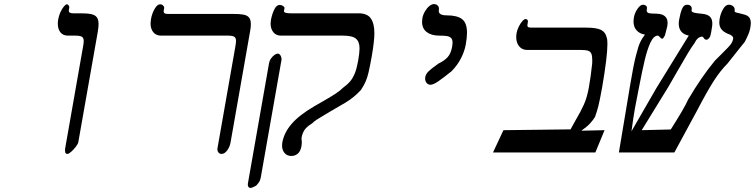

<svg xmlns="http://www.w3.org/2000/svg" viewBox="-20 -745 3688 938"><path d="M459 -597 362.5 -50Q361 -42 350.5 -28.2Q340 -14.5 328 -3.8Q316 7 309.5 7Q304 7 300.8 3.5Q297.5 0 298.5 -5Q297.5 -5 297.5 -10.5Q297.5 -17 298.5 -21L382.5 -499Q383.5 -503.5 386.2 -519.5Q389 -535.5 389 -545Q389 -560 380 -565.5Q371 -571 346.5 -571H311.5Q288 -571 275.2 -587Q262.5 -603 262.5 -629.5Q262.5 -641 264.5 -651Q267.5 -668.5 275.2 -685.5Q283 -702.5 292 -713.2Q301 -724 307 -724Q312 -724 315.5 -718.5Q319 -713 318.5 -709L316.5 -697Q316 -695.5 316 -692.5Q316 -680 337 -680H374Q407 -680 425.5 -676Q444 -672 452.8 -660.8Q461.5 -649.5 461.5 -627.5Q461.5 -612 458 -593Z M1042.5 -21 1126.5 -499Q1127.5 -504 1130.2 -520.2Q1133 -536.5 1133 -545.5Q1133 -560 1124.5 -565.5Q1116 -571 1092.5 -571H766.5Q742.5 -571 729 -587.5Q715.5 -604 715.5 -630.5Q715.5 -637 717.5 -651Q722.5 -679.5 735.5 -701.8Q748.5 -724 762 -724Q771 -724 777 -717.8Q783 -711.5 782 -705L780 -694Q779.5 -692 779.5 -689Q779.5 -683 784 -680Q788.5 -677 800.5 -677H1117.5Q1151.5 -677 1169.8 -673.5Q1188 -670 1196.8 -659.2Q1205.5 -648.5 1205.5 -626.5Q1205.5 -611 1202 -593L1106.5 -50Q1102.5 -27 1089.8 -10Q1077 7 1062.5 7Q1051.5 7 1046 -2Q1040.5 -11 1042.5 -21Z M1358 -34Q1358 -43 1359 -48Q1368 -97.5 1405 -140.2Q1442 -183 1516.5 -226.5L1558.5 -250.5Q1597.5 -273 1620 -287.8Q1642.5 -302.5 1655.5 -316Q1677 -331.5 1690.8 -347.8Q1704.5 -364 1714 -388.2Q1723.5 -412.5 1730 -450Q1736.5 -487.5 1736.5 -508.5Q1736.5 -541.5 1718.8 -556.2Q1701 -571 1654.5 -571H1351.5Q1329 -571 1315.5 -587.5Q1302 -604 1302 -630Q1302 -638 1303.5 -647Q1309 -676.5 1320 -698.8Q1331 -721 1346.5 -721Q1355.5 -721 1363.2 -715.5Q1371 -710 1370 -705L1367.5 -693Q1366 -685.5 1374.8 -682.8Q1383.5 -680 1400 -680H1732Q1774 -680 1791.5 -655.2Q1809 -630.5 1809 -583Q1809 -543.5 1796 -469Q1787 -419.5 1780.8 -392.5Q1774.5 -365.5 1766 -346Q1757.5 -326.5 1743 -305Q1725.5 -286.5 1707.8 -271.8Q1690 -257 1667.5 -243.5L1592 -199.5L1572.5 -188Q1543.5 -171 1528 -160.8Q1512.5 -150.5 1504.5 -142Q1479.5 -127 1468.5 -111.2Q1457.5 -95.5 1453.5 -73Q1453 -71.5 1453 -68Q1453 -64.5 1453.8 -58.8Q1454.5 -53 1454.5 -48Q1454.5 -42 1453 -32Q1448.5 -6 1435 5.5Q1421.5 17 1403.5 17Q1383 17 1370.5 2.8Q1358 -11.5 1358 -34ZM1191 152 1294 -434Q1296.5 -449 1304.5 -460Q1312.5 -471 1321.5 -477Q1330.5 -483 1336.5 -483Q1343.5 -483 1348 -477.5Q1352.5 -472 1354.2 -464.8Q1356 -457.5 1355.5 -454L1254 122Q1251.5 135 1247 142.5Q1242.5 150 1231.5 162Q1211.5 173 1204 173Q1196.5 173 1193 166.8Q1189.5 160.5 1191 152Z M2083 -331Q2071.5 -331 2064.2 -339.8Q2057 -348.5 2057 -361Q2057 -365.5 2057.5 -368Q2060 -383.5 2074.2 -397Q2088.5 -410.5 2112 -427L2123 -435Q2149 -447 2165.8 -464.5Q2182.5 -482 2189 -517Q2191 -531 2191 -536Q2191 -551.5 2184 -559Q2177 -566.5 2163.5 -568.8Q2150 -571 2125.5 -571Q2087 -571 2064.5 -588.5Q2042 -606 2042 -638Q2042 -646.5 2043.5 -656Q2046.5 -673 2055.8 -689Q2065 -705 2077 -715Q2089 -725 2100 -725Q2111 -725 2117.8 -718.5Q2124.5 -712 2124.5 -702Q2124.5 -698 2124 -696Q2123.5 -694.5 2123.5 -691.5Q2123.5 -670 2162.5 -670Q2214 -670 2237.8 -651.2Q2261.5 -632.5 2261.5 -585Q2261.5 -561 2255.5 -528Q2249.5 -494 2232 -460Q2214.5 -426 2186 -397Q2145 -364 2121 -347.5Q2097 -331 2083 -331Z M2933.5 -109 2888.5 0H2388.5L2439.5 -109L2767.5 -113Q2773 -124 2792 -157.5Q2817.5 -200.5 2833 -235.2Q2848.5 -270 2857 -319Q2866 -369 2873 -434Q2873.5 -440 2873.5 -450.5Q2873.5 -473 2868.5 -483.5Q2863.5 -494 2852.2 -497.5Q2841 -501 2817.5 -501H2555.5Q2531 -501 2516.5 -518.5Q2502 -536 2502 -563.5Q2502 -572.5 2503.5 -582Q2506 -597.5 2514 -614Q2522 -630.5 2531.5 -641.2Q2541 -652 2547.5 -652Q2553.5 -652 2556.8 -647.8Q2560 -643.5 2559 -638L2557 -626Q2556.5 -624 2556.5 -620.5Q2556.5 -614.5 2561.2 -612.2Q2566 -610 2577.5 -610H2844.5Q2894.5 -610 2916.5 -598.8Q2938.5 -587.5 2944 -561.5Q2947.5 -552.5 2947.5 -530Q2947.5 -468 2921.5 -317Q2910 -253.5 2903.2 -226.8Q2896.5 -200 2887 -174Q2879 -160 2862.8 -142.2Q2846.5 -124.5 2820 -106.5L2932.5 -109Z M3618.5 -540.5Q3608.5 -527 3594 -510Q3546 -450 3534.5 -435Q3499 -399.5 3466.8 -349.2Q3434.5 -299 3385 -204L3274.5 0H3003.5L3059.5 -335Q3074.5 -425 3086.5 -472Q3094.5 -502 3098.5 -515.2Q3102.5 -528.5 3110 -543.5Q3117.5 -558.5 3131 -576Q3106 -579.5 3090.5 -596.2Q3075 -613 3075 -640Q3075 -648.5 3076.5 -658Q3080.5 -682 3094.5 -702Q3108.5 -722 3121.5 -722Q3130 -722 3136 -717Q3142 -712 3140.5 -704Q3139.5 -697 3139.5 -694.5Q3139.5 -687 3144.8 -683.2Q3150 -679.5 3164.5 -679L3190.5 -678Q3215 -677 3228.2 -665.8Q3241.5 -654.5 3241.5 -632.5Q3241.5 -625.5 3240 -617Q3239 -610.5 3231.5 -583.5L3228.5 -572Q3220 -556 3216.5 -556Q3212 -556 3209.5 -558Q3207 -560 3203 -564.5Q3197.5 -571 3193.5 -571Q3174 -571 3158.2 -538Q3142.5 -505 3130 -452.5Q3117.5 -400 3101.5 -317Q3090 -261 3082 -216.2Q3074 -171.5 3065 -103.5L3078.5 -127Q3112 -186 3186 -313.5L3345 -571.5Q3322 -575 3309 -590Q3296 -605 3296 -629.5Q3296 -638 3297.5 -647Q3303.5 -681 3312 -701.5Q3320.5 -722 3336.5 -722Q3347 -722 3353.2 -717Q3359.5 -712 3359.5 -701.5Q3359.5 -699.5 3359 -697.2Q3358.5 -695 3358.5 -692.5Q3358.5 -684 3385 -680.5L3411.5 -677.5Q3436 -675 3448 -663.8Q3460 -652.5 3460 -630Q3460 -620 3458 -610Q3457 -605.5 3455.2 -592.5Q3453.5 -579.5 3449 -566Q3440 -551 3432 -551Q3426.5 -551 3423.5 -553.2Q3420.5 -555.5 3417.2 -560.8Q3414 -566 3410.5 -566Q3399.5 -566 3389.8 -557.8Q3380 -549.5 3372.5 -533.5Q3359.5 -516.5 3341.2 -486.2Q3323 -456 3288 -395Q3279 -379.5 3268.2 -360.5Q3257.5 -341.5 3244.5 -319.5L3115 -109L3257 -112.5Q3290.5 -165.5 3310.5 -199.5Q3330.5 -233.5 3341.5 -258Q3406 -368 3472.5 -448.5L3496.5 -472.5Q3525 -500.5 3536.5 -512.8Q3548 -525 3553.8 -534.2Q3559.5 -543.5 3561.5 -554L3562 -558.5Q3562 -563 3559 -566.5Q3556 -570 3547.5 -575.5Q3521.5 -584 3507.8 -598Q3494 -612 3494 -635.5Q3494 -643 3495.5 -652Q3500 -679 3512.5 -700.5Q3525 -722 3540.5 -722Q3553 -722 3562 -714Q3571 -706 3569 -695Q3568 -689 3570.8 -686.8Q3573.5 -684.5 3579.8 -683Q3586 -681.5 3589 -681L3616 -674Q3633 -669.5 3640.5 -659.5Q3648 -649.5 3648 -633Q3648 -621 3645 -606Q3641 -583 3618.5 -540.5Z"/></svg>

Font: JuliaMono SemiBoldItalic
Style: Regular
Weight: 600
Italic angle: -9°
Monospace: yes
Designer: cormullion
Foundry: corm
Version: Version 0.049; ttfautohint (v1.8.4)